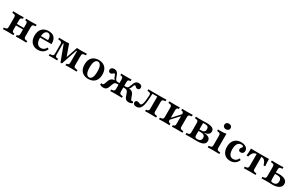

<svg xmlns="http://www.w3.org/2000/svg" viewBox="250 -2245 6027 3872"><g transform="rotate(30 3263.5 -309.0)"><path d="M440.3 -2.4Q409.7 -2.4 384.7 -1.6Q359.7 -0.8 331.5 0V-36.3L339.5 -37.1Q365.3 -40.3 374.6 -53.6Q383.9 -66.9 383.9 -100V-208.1H496V-100Q496 -67.7 507.7 -54.8Q519.4 -41.9 551.6 -38.7L575 -36.3V0Q541.1 -0.8 509.7 -1.6Q478.2 -2.4 440.3 -2.4ZM165.3 -2.4Q126.6 -2.4 95.2 -1.6Q63.7 -0.8 29.8 0V-36.3L54 -38.7Q86.3 -41.9 98 -54.8Q109.7 -67.7 109.7 -100V-316.1Q109.7 -349.2 98 -361.7Q86.3 -374.2 54 -377.4L29.8 -379.8V-416.1Q63.7 -415.3 95.2 -414.5Q126.6 -413.7 165.3 -413.7Q196 -413.7 221.4 -414.5Q246.8 -415.3 275 -416.1V-379.8L266.9 -379Q241.1 -376.6 231 -363.3Q221 -350 221 -316.1V-100Q221 -66.9 231 -53.6Q241.1 -40.3 266.9 -37.1L275 -36.3V0Q246.8 -0.8 221.4 -1.6Q196 -2.4 165.3 -2.4ZM383.9 -208.1V-316.1Q383.9 -350 374.2 -363.3Q364.5 -376.6 338.7 -379L329.8 -379.8V-416.1Q358.9 -415.3 384.3 -414.5Q409.7 -413.7 440.3 -413.7Q478.2 -413.7 509.7 -414.5Q541.1 -415.3 575 -416.1V-379.8L551.6 -377.4Q519.4 -374.2 507.7 -361.7Q496 -349.2 496 -316.1V-208.1ZM178.2 -196V-231.5H427.4V-196Z M846 11.3Q784.7 11.3 739.9 -14.9Q695.2 -41.1 671 -90.3Q646.8 -139.5 646.8 -207.3Q646.8 -277.4 672.2 -327Q697.6 -376.6 744 -402.4Q790.3 -428.2 853.2 -428.2Q910.5 -428.2 950.4 -407.3Q990.3 -386.3 1011.3 -341.5Q1032.3 -296.8 1029.8 -226.6H726.6L725 -262.1H929Q930.6 -300 922.6 -329Q914.5 -358.1 897.2 -374.6Q879.8 -391.1 852.4 -391.1Q817.7 -391.1 792.7 -358.5Q767.7 -325.8 763.7 -254.8L765.3 -251.6Q764.5 -244.4 764.5 -236.3Q764.5 -228.2 764.5 -216.9Q764.5 -137.9 794.4 -94.4Q824.2 -50.8 880.6 -50.8Q920.2 -50.8 948.8 -70.2Q977.4 -89.5 998.4 -129L1031.5 -110.5Q1008.1 -50.8 960.5 -19.8Q912.9 11.3 846 11.3Z M1225 -105.6Q1225 -68.5 1233.9 -54.8Q1242.7 -41.1 1275 -37.9L1292.7 -36.3V0Q1278.2 -0.8 1253.2 -1.6Q1228.2 -2.4 1206.5 -2.4Q1188.7 -2.4 1168.1 -2Q1147.6 -1.6 1129 -1.2Q1110.5 -0.8 1097.6 0V-36.3L1127.4 -39.5Q1152.4 -41.9 1165.3 -48Q1178.2 -54 1182.7 -67.3Q1187.1 -80.6 1187.1 -105.6V-310.5Q1187.1 -335.5 1182.3 -348.8Q1177.4 -362.1 1164.5 -368.1Q1151.6 -374.2 1125.8 -376.6L1098.4 -379.8V-416.1Q1114.5 -415.3 1138.3 -414.9Q1162.1 -414.5 1188.3 -414.1Q1214.5 -413.7 1237.9 -413.7H1234.7Q1262.1 -414.5 1286.3 -415.3Q1310.5 -416.1 1330.6 -416.9L1437.1 -120.2L1405.6 -95.2L1513.7 -416.9Q1531.5 -416.1 1553.6 -414.9Q1575.8 -413.7 1600 -413.7H1605.6Q1629 -413.7 1655.2 -414.1Q1681.5 -414.5 1705.2 -415.3Q1729 -416.1 1745.2 -416.1V-379.8L1717.7 -377.4Q1691.9 -374.2 1679 -368.5Q1666.1 -362.9 1661.3 -349.6Q1656.5 -336.3 1656.5 -310.5V-105.6Q1656.5 -80.6 1661.3 -67.3Q1666.1 -54 1679.4 -48.4Q1692.7 -42.7 1717.7 -39.5L1745.2 -36.3V0Q1729 -0.8 1705.2 -1.2Q1681.5 -1.6 1655.2 -2Q1629 -2.4 1605.6 -2.4H1600.8H1599.2Q1580.6 -2.4 1559.7 -2Q1538.7 -1.6 1519.8 -1.2Q1500.8 -0.8 1487.1 0V-36.3L1499.2 -37.9Q1528.2 -42.7 1536.7 -55.2Q1545.2 -67.7 1545.2 -105.6V-363.7H1531.5L1406.5 4H1372.6L1237.9 -358.1H1224.2Z M2019.4 11.3Q1958.9 11.3 1912.1 -12.5Q1865.3 -36.3 1838.7 -85.1Q1812.1 -133.9 1812.1 -208.1Q1812.1 -283.1 1838.7 -331.9Q1865.3 -380.6 1912.5 -404.4Q1959.7 -428.2 2019.4 -428.2Q2080.6 -428.2 2127 -404.4Q2173.4 -380.6 2200 -331.9Q2226.6 -283.1 2226.6 -208.1Q2226.6 -133.9 2200 -85.1Q2173.4 -36.3 2127 -12.5Q2080.6 11.3 2019.4 11.3ZM2019.4 -25Q2058.9 -25 2083.9 -68.5Q2108.9 -112.1 2108.9 -208.1Q2108.9 -305.6 2083.9 -348.8Q2058.9 -391.9 2019.4 -391.9Q1979.8 -391.9 1954.8 -348.8Q1929.8 -305.6 1929.8 -208.1Q1929.8 -112.1 1954.8 -68.5Q1979.8 -25 2019.4 -25Z M2962.9 11.3Q2935.5 11.3 2915.7 3.6Q2896 -4 2882.3 -21.8Q2868.5 -39.5 2858.1 -67.7L2836.3 -129.8Q2827.4 -154.8 2816.9 -169Q2806.5 -183.1 2791.1 -189.1Q2775.8 -195.2 2751.6 -195.2H2699.2V-232.3H2754Q2777.4 -232.3 2791.9 -239.5Q2806.5 -246.8 2816.9 -265.3Q2827.4 -283.9 2837.1 -316.9Q2856.5 -377.4 2882.3 -402.8Q2908.1 -428.2 2950.8 -428.2Q2987.9 -428.2 3009.3 -410.9Q3030.6 -393.5 3030.6 -363.7Q3030.6 -340.3 3016.5 -325.8Q3002.4 -311.3 2979 -311.3Q2962.9 -311.3 2952.8 -316.9Q2942.7 -322.6 2935.5 -330.2Q2928.2 -337.9 2921.4 -344Q2914.5 -350 2905.6 -350Q2899.2 -350 2894 -346Q2888.7 -341.9 2883.5 -330.6Q2878.2 -319.4 2871 -297.6Q2862.1 -266.9 2847.6 -250.8Q2833.1 -234.7 2807.3 -225L2796.8 -237.9Q2842.7 -237.9 2872.6 -228.2Q2902.4 -218.5 2920.6 -197.2Q2938.7 -175.8 2950.8 -141.1L2971 -84.7Q2979 -62.9 2987.9 -53.2Q2996.8 -43.5 3009.7 -43.5Q3020.2 -43.5 3032.3 -50L3046 -17.7Q3029.8 -3.2 3008.9 4Q2987.9 11.3 2962.9 11.3ZM2367.7 11.3Q2343.5 11.3 2322.2 4Q2300.8 -3.2 2284.7 -17.7L2299.2 -50Q2311.3 -43.5 2321 -43.5Q2334.7 -43.5 2343.1 -53.2Q2351.6 -62.9 2359.7 -84.7L2379.8 -141.1Q2391.9 -175.8 2410.5 -197.2Q2429 -218.5 2458.5 -228.2Q2487.9 -237.9 2534.7 -237.9L2523.4 -225Q2498.4 -234.7 2483.5 -250.8Q2468.5 -266.9 2459.7 -297.6Q2453.2 -319.4 2448 -330.6Q2442.7 -341.9 2437.1 -346Q2431.5 -350 2425 -350Q2416.1 -350 2409.3 -344Q2402.4 -337.9 2395.2 -330.2Q2387.9 -322.6 2377.8 -316.9Q2367.7 -311.3 2351.6 -311.3Q2329 -311.3 2314.9 -325.8Q2300.8 -340.3 2300.8 -363.7Q2300.8 -393.5 2321.8 -410.9Q2342.7 -428.2 2379.8 -428.2Q2422.6 -428.2 2448.8 -402.8Q2475 -377.4 2493.5 -316.9Q2504 -283.9 2514.1 -265.3Q2524.2 -246.8 2539.1 -239.5Q2554 -232.3 2577.4 -232.3H2631.5V-195.2H2579.8Q2555.6 -195.2 2539.9 -189.1Q2524.2 -183.1 2514.1 -169Q2504 -154.8 2495.2 -129.8L2473.4 -67.7Q2462.9 -39.5 2448.8 -21.8Q2434.7 -4 2415.3 3.6Q2396 11.3 2367.7 11.3ZM2609.7 -208.1V-316.1Q2609.7 -350 2598.8 -362.9Q2587.9 -375.8 2558.9 -378.2L2545.2 -379.8V-416.1Q2575.8 -415.3 2603.6 -414.5Q2631.5 -413.7 2665.3 -413.7Q2699.2 -413.7 2727 -414.5Q2754.8 -415.3 2785.5 -416.1V-379.8L2771 -378.2Q2741.9 -375.8 2731.5 -362.9Q2721 -350 2721 -316.1V-208.1ZM2665.3 -2.4Q2626.6 -2.4 2595.2 -1.6Q2563.7 -0.8 2529.8 0V-36.3L2554 -38.7Q2586.3 -41.9 2598 -54.8Q2609.7 -67.7 2609.7 -100V-208.1H2721V-100Q2721 -67.7 2732.7 -54.8Q2744.4 -41.9 2776.6 -38.7L2800.8 -36.3V0Q2766.1 -0.8 2735.1 -1.6Q2704 -2.4 2665.3 -2.4Z M3462.1 -2.4Q3428.2 -2.4 3400 -1.6Q3371.8 -0.8 3341.1 0V-36.3L3356.5 -37.9Q3385.5 -41.1 3396 -54Q3406.5 -66.9 3406.5 -100V-208.1H3518.5V-100Q3518.5 -67.7 3530.2 -54.8Q3541.9 -41.9 3574.2 -38.7L3597.6 -36.3V0Q3563.7 -0.8 3532.3 -1.6Q3500.8 -2.4 3462.1 -2.4ZM3141.1 11.3Q3104.8 11.3 3083.9 -4Q3062.9 -19.4 3062.9 -46Q3062.9 -68.5 3077 -81.5Q3091.1 -94.4 3113.7 -94.4Q3129.8 -94.4 3141.5 -89.5Q3153.2 -84.7 3163.7 -79.4Q3174.2 -74.2 3186.3 -74.2Q3199.2 -74.2 3210.1 -83.5Q3221 -92.7 3229.4 -118.1Q3237.9 -143.5 3244.8 -191.1Q3251.6 -238.7 3255.6 -316.1Q3256.5 -349.2 3244.8 -361.7Q3233.1 -374.2 3200.8 -377.4L3176.6 -379.8V-416.1Q3210.5 -415.3 3241.9 -414.5Q3273.4 -413.7 3312.1 -413.7H3317.7H3462.1Q3500.8 -413.7 3532.3 -414.5Q3563.7 -415.3 3597.6 -416.1V-379.8L3574.2 -377.4Q3541.9 -374.2 3530.2 -361.7Q3518.5 -349.2 3518.5 -316.1V-208.1H3406.5V-384.7L3415.3 -377.4H3287.1L3294.4 -383.1Q3291.9 -290.3 3285.1 -223Q3278.2 -155.6 3266.5 -110.5Q3254.8 -65.3 3237.1 -38.7Q3219.4 -12.1 3195.6 -0.4Q3171.8 11.3 3141.1 11.3Z M4075 -2.4Q4044.4 -2.4 4019.4 -1.6Q3994.4 -0.8 3966.1 0V-36.3L3974.2 -37.1Q4000 -40.3 4009.3 -53.6Q4018.5 -66.9 4018.5 -100V-208.1H4130.6V-100Q4130.6 -67.7 4142.3 -54.8Q4154 -41.9 4186.3 -38.7L4209.7 -36.3V0Q4175.8 -0.8 4144.4 -1.6Q4112.9 -2.4 4075 -2.4ZM3800 -2.4Q3761.3 -2.4 3729.8 -1.6Q3698.4 -0.8 3664.5 0V-36.3L3688.7 -38.7Q3721 -41.9 3732.7 -54.8Q3744.4 -67.7 3744.4 -100V-316.1Q3744.4 -349.2 3732.7 -361.7Q3721 -374.2 3688.7 -377.4L3664.5 -379.8V-416.1Q3698.4 -415.3 3729.8 -414.5Q3761.3 -413.7 3800 -413.7Q3830.6 -413.7 3856 -414.5Q3881.5 -415.3 3909.7 -416.1V-379.8L3901.6 -379Q3875.8 -376.6 3865.7 -363.3Q3855.6 -350 3855.6 -316.1V-100Q3855.6 -66.9 3865.7 -53.6Q3875.8 -40.3 3901.6 -37.1L3909.7 -36.3V0Q3881.5 -0.8 3856 -1.6Q3830.6 -2.4 3800 -2.4ZM4018.5 -208.1V-316.1Q4018.5 -350 4008.9 -363.3Q3999.2 -376.6 3973.4 -379L3964.5 -379.8V-416.1Q3993.5 -415.3 4019 -414.5Q4044.4 -413.7 4075 -413.7Q4112.9 -413.7 4144.4 -414.5Q4175.8 -415.3 4209.7 -416.1V-379.8L4186.3 -377.4Q4154 -374.2 4142.3 -361.7Q4130.6 -349.2 4130.6 -316.1V-208.1ZM3808.1 -46V-91.1L4062.9 -370.2L4063.7 -325Z M4417.7 -2.4Q4379.8 -2.4 4348.4 -1.6Q4316.9 -0.8 4282.3 0V-36.3L4306.5 -38.7Q4338.7 -41.9 4350.4 -54.8Q4362.1 -67.7 4362.1 -100V-316.1Q4362.1 -349.2 4350.4 -361.7Q4338.7 -374.2 4306.5 -377.4L4282.3 -379.8V-416.1Q4316.1 -415.3 4347.6 -414.5Q4379 -413.7 4417.7 -413.7Q4448.4 -413.7 4478.6 -414.9Q4508.9 -416.1 4537.9 -416.1Q4627.4 -416.1 4670.6 -391.9Q4713.7 -367.7 4713.7 -317.7Q4713.7 -276.6 4682.7 -250.8Q4651.6 -225 4591.9 -216.9V-215.3Q4667.7 -210.5 4703.6 -185.9Q4739.5 -161.3 4739.5 -112.9Q4739.5 -56.5 4692.3 -28.2Q4645.2 0 4549.2 0Q4521.8 0 4486.3 -1.2Q4450.8 -2.4 4418.5 -2.4ZM4473.4 -102.4Q4473.4 -75.8 4478.6 -61.7Q4483.9 -47.6 4497.6 -42.3Q4511.3 -37.1 4536.3 -37.1H4530.6Q4577.4 -37.1 4601.2 -57.3Q4625 -77.4 4625 -115.3Q4625 -154 4600.8 -173.8Q4576.6 -193.5 4528.2 -193.5H4446.8V-229H4504Q4558.1 -229 4581 -247.6Q4604 -266.1 4604 -306.5Q4604 -342.7 4585.5 -360.9Q4566.9 -379 4526.6 -379H4466.9L4473.4 -383.9Z M4878.2 -208.1V-314.5Q4878.2 -348.4 4866.5 -361.3Q4854.8 -374.2 4821.8 -378.2L4798.4 -380.6V-416.9Q4816.1 -415.3 4831.9 -414.9Q4847.6 -414.5 4866.9 -414.5Q4903.2 -414.5 4933.9 -417.3Q4964.5 -420.2 4989.5 -425.8V-416.9V-208.1ZM4933.9 -2.4Q4896 -2.4 4864.5 -1.6Q4833.1 -0.8 4798.4 0V-36.3L4822.6 -38.7Q4854.8 -41.9 4866.5 -54.8Q4878.2 -67.7 4878.2 -100V-208.1H4989.5V-100Q4989.5 -67.7 5001.2 -54.8Q5012.9 -41.9 5045.2 -38.7L5069.4 -36.3V0Q5035.5 -0.8 5004 -1.6Q4972.6 -2.4 4933.9 -2.4ZM4933.9 -497.6Q4904 -497.6 4882.3 -515.3Q4860.5 -533.1 4860.5 -562.9Q4860.5 -593.5 4882.3 -611.3Q4904 -629 4933.9 -629Q4963.7 -629 4985.5 -611.3Q5007.3 -593.5 5007.3 -562.9Q5007.3 -533.1 4985.5 -515.3Q4963.7 -497.6 4933.9 -497.6Z M5324.2 11.3Q5263.7 11.3 5220.2 -14.9Q5176.6 -41.1 5152.8 -89.9Q5129 -138.7 5129 -205.6Q5129 -275 5154 -325Q5179 -375 5225 -401.6Q5271 -428.2 5335.5 -428.2Q5382.3 -428.2 5418.1 -414.1Q5454 -400 5473.8 -374.6Q5493.5 -349.2 5493.5 -316.1Q5493.5 -284.7 5474.6 -263.7Q5455.6 -242.7 5423.4 -242.7Q5399.2 -242.7 5385.1 -255.2Q5371 -267.7 5371 -287.1Q5371 -304.8 5380.2 -317.3Q5389.5 -329.8 5398.4 -340.7Q5407.3 -351.6 5407.3 -363.7Q5407.3 -375.8 5394.8 -382.3Q5382.3 -388.7 5360.5 -388.7Q5306.5 -388.7 5276.6 -344Q5246.8 -299.2 5246.8 -218.5Q5246.8 -137.1 5275.4 -94Q5304 -50.8 5359.7 -50.8Q5396 -50.8 5423 -70.6Q5450 -90.3 5468.5 -129L5502.4 -110.5Q5479.8 -50.8 5433.9 -19.8Q5387.9 11.3 5324.2 11.3Z M5776.6 -2.4Q5738.7 -2.4 5707.3 -1.6Q5675.8 -0.8 5641.1 0V-36.3L5665.3 -38.7Q5697.6 -41.9 5709.3 -54.8Q5721 -67.7 5721 -100V-208.1H5833.1V-100Q5833.1 -67.7 5844.4 -54.8Q5855.6 -41.9 5887.9 -38.7L5912.1 -36.3V0Q5878.2 -0.8 5846.8 -1.6Q5815.3 -2.4 5776.6 -2.4ZM5745.2 -379Q5700.8 -379 5673.8 -366.9Q5646.8 -354.8 5629.4 -326.6Q5612.1 -298.4 5597.6 -248.4H5559.7Q5564.5 -291.1 5566.1 -332.7Q5567.7 -374.2 5566.9 -415.3Q5592.7 -414.5 5619 -414.1Q5645.2 -413.7 5671 -413.7L5745.2 -412.9H5808.9H5883.1Q5908.9 -412.9 5935.1 -413.3Q5961.3 -413.7 5986.3 -415.3Q5986.3 -373.4 5987.9 -331.9Q5989.5 -290.3 5994.4 -247.6H5956.5Q5941.9 -297.6 5924.6 -326.2Q5907.3 -354.8 5880.2 -366.5Q5853.2 -378.2 5808.9 -378.2ZM5721 -208.1V-388.7H5833.1V-208.1Z M6131.5 -208.1V-316.1Q6131.5 -349.2 6119.8 -361.7Q6108.1 -374.2 6075.8 -377.4L6051.6 -379.8V-416.1Q6085.5 -415.3 6116.9 -414.5Q6148.4 -413.7 6187.1 -413.7Q6225.8 -413.7 6257.3 -414.5Q6288.7 -415.3 6322.6 -416.1V-379.8L6298.4 -377.4Q6266.1 -374.2 6254.4 -361.7Q6242.7 -349.2 6242.7 -316.1V-208.1ZM6187.1 -2.4Q6148.4 -2.4 6116.9 -1.6Q6085.5 -0.8 6051.6 0V-36.3L6075.8 -38.7Q6108.1 -41.9 6119.8 -54.8Q6131.5 -67.7 6131.5 -100V-208.1H6242.7V-93.5Q6242.7 -70.2 6246.8 -58.1Q6250.8 -46 6260.9 -41.5Q6271 -37.1 6290.3 -37.1H6297.6Q6345.2 -37.1 6369 -60.5Q6392.7 -83.9 6392.7 -129.8Q6392.7 -175.8 6368.1 -196Q6343.5 -216.1 6288.7 -216.1Q6273.4 -216.1 6255.6 -214.5Q6237.9 -212.9 6216.1 -208.9V-244.4Q6242.7 -248.4 6267.3 -250.8Q6291.9 -253.2 6314.5 -253.2Q6408.1 -253.2 6458.1 -221.4Q6508.1 -189.5 6508.1 -130.6Q6508.1 -68.5 6454 -34.3Q6400 0 6302.4 0Q6275 0 6247.6 -1.2Q6220.2 -2.4 6187.1 -2.4Z"/></g></svg>

Font: Playfair 9pt
Style: Bold
Weight: 700
Designer: Claus Eggers Sørensen
Foundry: Claus Eggers Sørensen
Version: Version 2.203